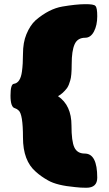

<svg xmlns="http://www.w3.org/2000/svg" viewBox="-20 -739 516 910"><path d="M383.8 -560.1Q347.2 -560.1 333.5 -528.8Q319.8 -497.6 319.8 -436Q319.8 -378.9 313 -357.9Q307.1 -335.9 297.9 -321.8Q277.8 -295.4 254.9 -283.2Q318.8 -240.2 318.8 -144Q318.8 -69.3 332.5 -40.3Q346.2 -11.2 381.8 -11.2Q440.9 -11.2 440.9 103Q440.9 150.9 389.2 150.9Q361.3 150.9 336.9 147.9Q249.5 140.1 208 116.2Q174.8 97.7 149.9 75.2Q88.9 22.9 88.9 -86.9Q88.9 -199.2 67.9 -215.8Q61 -222.7 50.8 -226.1Q29.8 -230.5 29.8 -286.1Q29.8 -340.3 45.9 -341.8Q76.7 -346.2 84 -399.9Q88.9 -435.1 88.9 -482.9Q88.9 -537.6 105 -576.2Q122.6 -619.1 148.9 -643.1Q212.4 -697.3 275.9 -708Q339.4 -718.8 382.3 -719.2Q425.3 -719.7 432.1 -710.9Q440.9 -703.6 440.9 -662.1Q440.9 -619.1 425.3 -589.6Q409.7 -560.1 383.8 -560.1Z"/></svg>

Font: GGS TheRock Black
Style: Regular
Weight: 900
Designer: Rodrigo Fuenzalida (2012); Goodgame Studios (2014)
Foundry: Rodrigo Fuenzalida,2012;  GGS,2014
Version: Version 1.002 | FøM Mod